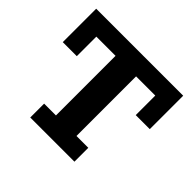

<svg xmlns="http://www.w3.org/2000/svg" viewBox="-144 -744 906 906"><g transform="rotate(45 309.0 -291.5)"><path d="M161.7 0V-92.6H240.6V-490.4H112.4V-360H18.7V-583H599.4V-360H505.7V-490.4H377.6V-92.6H456.5V0Z"/></g></svg>

Font: Rokkitt SemiBold
Style: Regular
Weight: 600
Designer: Vernon Adams
Foundry: Vernon Adams
Version: Version 3.103